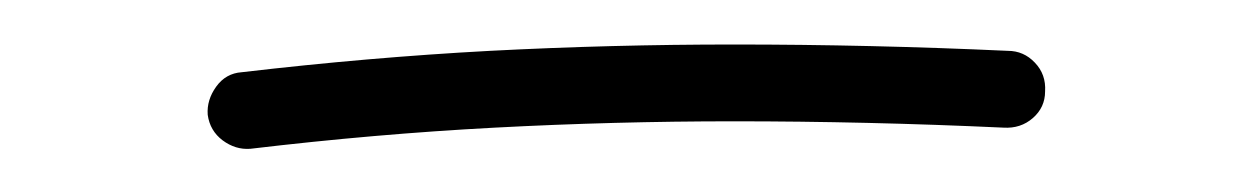

<svg xmlns="http://www.w3.org/2000/svg" viewBox="-20 -266 574 88"><path d="M75.2 -213.4Q74.7 -220.2 79.1 -226.3Q83.5 -232.4 90.8 -232.9Q148.9 -239.7 204.6 -242.7Q260.3 -245.6 316.4 -245.6Q378.9 -245.6 441.9 -242.7Q449.2 -242.7 454.3 -237.3Q459.5 -231.9 459 -224.1Q459 -216.8 453.4 -211.9Q447.8 -207 439.9 -207.5Q377 -210.4 316.4 -210.4Q261.7 -210.4 206.8 -207.5Q151.9 -204.6 94.7 -197.8Q87.9 -197.3 82 -201.7Q76.2 -206.1 75.2 -213.4Z"/></svg>

Font: Mikhak-FD ExtraLight
Style: Regular
Weight: 200
Designer: Amin Abedi
Version: Version 3.2